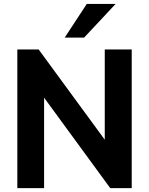

<svg xmlns="http://www.w3.org/2000/svg" viewBox="-20 -975 772 995"><path d="M208.5 0V-468.8L551.3 0H662.6V-718.8H522.9V-251L180.2 -718.8H69.8V0ZM416 -780.3 579.1 -954.6H429.7L315.4 -780.3Z"/></svg>

Font: Winston
Style: Bold
Weight: 700
Designer: Vernon Adams, Kim Jin-seong, David Berlow, Cristiano Sobral
Foundry: The Winston Project Authors
Version: Version 3.004